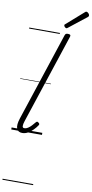

<svg xmlns="http://www.w3.org/2000/svg" viewBox="-171 -1312 894 1866"><g transform="rotate(10 276.0 -379.0)"><path d="M110 15Q68 15 55 -19Q42 -53 64 -120L351 -990Q355 -1002 361.5 -1006.5Q368 -1011 381 -1011Q398 -1011 404 -1005Q410 -999 406 -987L114 -103Q103 -70 104 -52Q105 -34 123 -34Q140 -34 158 -45.5Q176 -57 192 -74.5Q208 -92 222 -109Q229 -117 234.5 -118Q240 -119 247 -113Q258 -106 259 -99.5Q260 -93 255 -86Q240 -63 217 -39.5Q194 -16 167 -0.5Q140 15 110 15ZM357 -1062Q349 -1062 340.5 -1070.5Q332 -1079 332 -1086Q332 -1089 332.5 -1092Q333 -1095 338 -1098L505 -1245Q510 -1249 513 -1251.5Q516 -1254 521 -1254Q527 -1254 534.5 -1249Q542 -1244 547 -1236Q552 -1228 552 -1222Q552 -1218 551 -1214.5Q550 -1211 545 -1207L370 -1069Q366 -1066 363 -1064Q360 -1062 357 -1062ZM0 486H303V496H0ZM0 -20H303V0H0ZM0 -505H303V-500H0ZM0 -1006H303V-996H0Z"/></g></svg>

Font: Playwrite CA Guides
Style: Regular
Weight: 400
Designer: Veronika Burian, José Scaglione
Foundry: TypeTogether
Version: Version 1.003